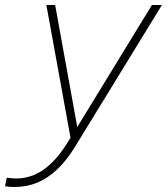

<svg xmlns="http://www.w3.org/2000/svg" viewBox="-93 -550 666 766"><path d="M-35 196Q-51 196 -62 194.5Q-73 193 -73 193L-66 159Q-66 159 -53 160.5Q-40 162 -26 162Q10 162 45 147Q80 132 112.5 100.5Q145 69 175 21L203 -24L191 14L92 -530H127L218 -28H206L513 -530H553L206 36Q173 90 135.5 125.5Q98 161 56 178.5Q14 196 -35 196Z"/></svg>

Font: Be Vietnam Pro Variable Thin
Style: Italic
Weight: 100
Italic angle: -12°
Designer: Lam Bao, Tony Le, Vietanh Nguyen
Foundry: Yellow Type Foundry
Version: Version 1.002